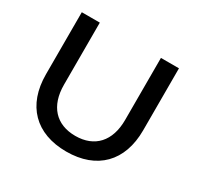

<svg xmlns="http://www.w3.org/2000/svg" viewBox="-152 -875 1087 1061"><g transform="rotate(30 391.0 -345.0)"><path d="M701 -304V-700H586V-304C586 -169 514 -90 391 -90C268 -90 196 -169 196 -304V-700H81V-304C81 -107 196 10 391 10C586 10 701 -107 701 -304Z"/></g></svg>

Font: Goli Medium
Style: Regular
Weight: 500
Designer: jaikishan Patel
Foundry: MagicType
Version: Version 1.000;Glyphs 3.2 (3242)